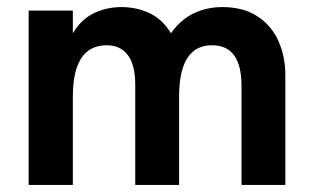

<svg xmlns="http://www.w3.org/2000/svg" viewBox="-20 -523 882 543"><path d="M61 -493H186V-429Q210 -469 246.2 -486Q282.5 -503 323 -503Q367 -503 403.5 -485.5Q440 -468 463.5 -429Q491 -468 528.2 -485.5Q565.5 -503 608.5 -503Q669 -503 709 -476.2Q749 -449.5 768 -405.8Q787 -362 787 -311V0H663V-280.5Q663 -395 579.5 -395Q486.5 -395 486.5 -249.5V0H362.5V-283.5Q362.5 -338.5 341.8 -366.8Q321 -395 282 -395Q186 -395 186 -249.5V0H61Z"/></svg>

Font: HK Grotesk
Style: Bold
Weight: 700
Designer: Alfredo Marco Pradil
Foundry: Hanken Design Co.
Version: Version 3.001